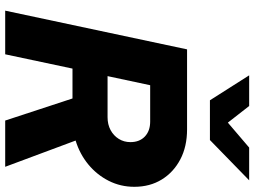

<svg xmlns="http://www.w3.org/2000/svg" viewBox="-140 -839 979 739"><g transform="rotate(90 349.5 -469.5)"><path d="M21 0 170 -700H478Q544 -700 593.5 -674Q643 -648 671 -602.5Q699 -557 699 -497Q699 -444 676 -398.5Q653 -353 613 -320Q573 -287 521 -271L622 0H444L359 -259H244L189 0ZM273 -394H431Q459 -394 480.5 -405.5Q502 -417 514.5 -437Q527 -457 527 -482Q527 -517 505.5 -537.5Q484 -558 448 -558H308ZM366 -788 270 -939H388L452 -857L548 -939H674L519 -788Z"/></g></svg>

Font: Red Hat Text VF
Style: Italic
Weight: 300
Italic angle: -12°
Designer: Pentagram, MCKL
Foundry: Pentagram, MCKL
Version: Version 1.023